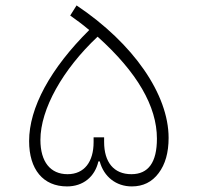

<svg xmlns="http://www.w3.org/2000/svg" viewBox="-20 -684 726 705"><path d="M346.2 -91.3C361.3 -34.7 406.7 0.5 463.9 0.5C505.4 0.5 538.1 -15.6 562.5 -48.3C586.9 -80.6 599.1 -123.5 599.1 -177.7C599.1 -336.9 470.7 -523.9 261.2 -664.1L237.8 -627C262.7 -609.4 283.7 -593.8 307.6 -573.7C236.8 -503.4 182.1 -433.1 144 -363.3C106 -293 86.9 -227.1 86.9 -166C86.9 -62 138.2 0.5 226.1 0.5C284.7 0.5 328.1 -34.2 341.3 -91.3ZM323.7 -162.1C323.7 -90.3 290 -44.4 228 -44.4C165 -44.4 128.4 -89.8 128.4 -170.4C128.4 -283.2 210.4 -429.2 338.4 -549.3C483.4 -418.9 556.2 -293.9 556.2 -174.8C556.2 -87.9 524.9 -44.4 462.4 -44.4C397.5 -44.4 362.3 -88.9 362.3 -162.6V-179.7H323.7Z"/></svg>

Font: Estedad ExtraLight
Style: Regular
Weight: 200
Designer: Amin Abedi
Version: Version 7.3